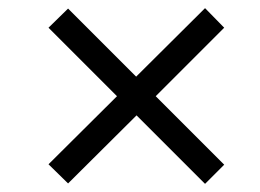

<svg xmlns="http://www.w3.org/2000/svg" viewBox="-20 -593 638 471"><path d="M99 -190 267 -357 99 -525 147 -572 314 -405 483 -573 530 -525 362 -357 530 -189 483 -142 315 -310 147 -143Z"/></svg>

Font: Volkhov
Style: Italic
Weight: 400
Italic angle: -12°
Designer: Cyreal (www.cyreal.org)
Foundry: Cyreal (www.cyreal.org)
Version: Version 1.010